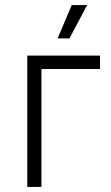

<svg xmlns="http://www.w3.org/2000/svg" viewBox="-20 -740 439 760"><path d="M255 -588 325 -720H264L208 -588ZM88 0H144V-467H376V-520H88Z"/></svg>

Font: Fixel Text Light
Style: Regular
Weight: 300
Width: 4
Designer: AlfaBravo + MacPaw
Foundry: Kyrylo Tkachov, Marchela Mozhyna, Serhii Makarenko, Maria Weinstein, Zakhar Kryvoshyya
Version: Version 1.211